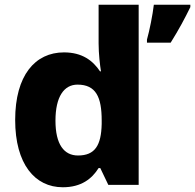

<svg xmlns="http://www.w3.org/2000/svg" viewBox="-20 -780 823 810"><path d="M245 10C323 10 368 -26 396 -71H403L437 0H565V-760H396V-597C396 -553 402 -503 406 -479H402C372 -524 327 -559 250 -559C128 -559 44 -462 44 -274C44 -88 127 10 245 10ZM783 -750V-760H629C624 -717 611 -652 600 -613V-600H700C735 -656 760 -703 783 -750ZM309 -124C250 -124 214 -171 214 -271C214 -372 250 -423 307 -423C385 -423 409 -370 409 -272V-257C407 -167 381 -124 309 -124Z"/></svg>

Font: Noto Sans Arabic UI XBd
Style: Regular
Weight: 800
Designer: Monotype Design Team, Nadine Chahine and Nizar Qandah
Foundry: Monotype Imaging Inc.
Version: Version 2.010